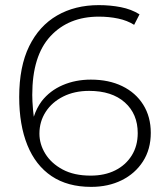

<svg xmlns="http://www.w3.org/2000/svg" viewBox="-20 -725 642 750"><path d="M336 5Q244 5 181.5 -37Q119 -79 87 -158Q55 -237 55 -346Q55 -465 94 -544.5Q133 -624 203 -664.5Q273 -705 366 -705Q411 -705 452 -697Q493 -689 525 -669L504 -628Q477 -645 441.5 -652.5Q406 -660 366 -660Q248 -660 177 -583.5Q106 -507 106 -354Q106 -331 109 -296Q110 -282 112 -269Q123 -303 143 -330Q175 -371 225 -392.5Q275 -414 335 -414Q405 -414 457.5 -388.5Q510 -363 539.5 -316Q569 -269 569 -206Q569 -142 538.5 -94.5Q508 -47 455.5 -21Q403 5 336 5ZM334 -39Q389 -39 430 -59.5Q471 -80 494.5 -117.5Q518 -155 518 -205Q518 -280 467.5 -325Q417 -370 328 -370Q271 -370 227 -348Q183 -326 158.5 -288Q134 -250 134 -203Q134 -162 157 -124.5Q180 -87 224.5 -63Q269 -39 334 -39Z"/></svg>

Font: Montserrat Z Light
Style: Regular
Weight: 300
Designer: Julieta Ulanovsky
Foundry: Julieta Ulanovsky
Version: Version 8.000